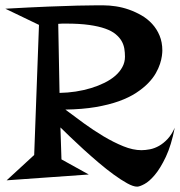

<svg xmlns="http://www.w3.org/2000/svg" viewBox="-30 -676 680 725"><path d="M629.9 -193.8Q616.7 -127 596.2 -83.7Q575.7 -40.5 554.7 -15.6Q533.7 9.3 515.4 19Q497.1 28.8 487.8 28.8Q473.1 28.8 450.2 16.1Q427.2 3.4 399.7 -16.6Q372.1 -36.6 342.5 -61.8Q313 -86.9 285.6 -111.8Q258.3 -136.7 235.4 -158.7Q212.4 -180.7 198.2 -194.8L202.1 -74.2L305.2 -17.1L-4.9 4.9L99.1 -90.8L117.2 -582L-9.8 -643.1Q85.4 -648.4 151.9 -651.1Q218.3 -653.8 261.7 -654.8Q305.2 -655.8 328.6 -655.8Q352.1 -655.8 361.8 -655.8Q382.8 -655.8 407.5 -652.1Q432.1 -648.4 456.5 -639.9Q481 -631.3 503.9 -618.2Q526.9 -605 544.4 -585.9Q562 -566.9 572.5 -541.7Q583 -516.6 583 -484.9Q583 -477.5 581.3 -464.6Q579.6 -451.7 574.2 -434.8Q568.8 -418 558.1 -399.2Q547.4 -380.4 529.1 -361.6Q510.7 -342.8 483.9 -325.2Q457 -307.6 419.2 -293.9Q381.3 -280.3 331.3 -271.7Q281.2 -263.2 216.8 -262.2Q248.5 -238.3 285.6 -211.2Q322.8 -184.1 360.8 -161.4Q398.9 -138.7 435.5 -123.8Q472.2 -108.9 503.9 -108.9Q519 -108.9 536.4 -112.3Q553.7 -115.7 570.6 -125.2Q587.4 -134.8 602.8 -151.1Q618.2 -167.5 629.9 -193.8ZM441.9 -461.9Q441.9 -477.1 439.5 -492.2Q437 -507.3 429.2 -521Q421.4 -534.7 406.7 -546.9Q392.1 -559.1 367.4 -567.9Q342.8 -576.7 306.6 -581.8Q270.5 -586.9 220.2 -586.9Q212.4 -586.9 205.1 -586.9Q197.8 -586.9 189.9 -585.9L194.8 -325.2Q225.6 -325.7 255.9 -330.3Q286.1 -335 313.5 -343.3Q340.8 -351.6 364.5 -363.3Q388.2 -375 405.3 -389.9Q422.4 -404.8 432.1 -422.9Q441.9 -440.9 441.9 -461.9Z"/></svg>

Font: Risque
Style: Regular
Weight: 400
Designer: Astigmatic (AOETI)
Foundry: Astigmatic (AOETI)
Version: Version 1.000